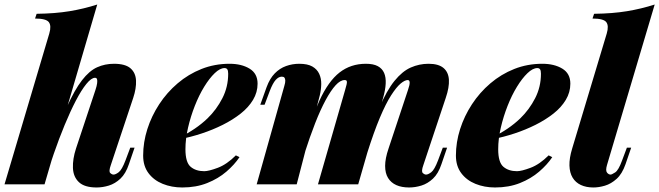

<svg xmlns="http://www.w3.org/2000/svg" viewBox="-44 -815 2915 849"><path d="M153 0H-24L174 -667Q184 -701 172 -717Q160 -733 111 -733L118 -754Q200 -755 263.5 -765.5Q327 -776 386 -795ZM176 -143Q217 -265 251.5 -341.5Q286 -418 318.5 -460Q351 -502 385.5 -517.5Q420 -533 460 -533Q510 -533 533 -513Q556 -493 557.5 -458.5Q559 -424 545 -382L446 -85Q436 -57 443.5 -50Q451 -43 458 -43Q467 -43 481 -53.5Q495 -64 511 -106L532 -162H551L526 -89Q512 -47 488.5 -25Q465 -3 437.5 5.5Q410 14 383 14Q330 14 305 -9.5Q280 -33 278.5 -72.5Q277 -112 292 -158L378 -417Q384 -435 385.5 -447Q387 -459 385 -465Q383 -471 376 -471Q360 -471 338 -444Q316 -417 291.5 -370Q267 -323 242 -262.5Q217 -202 194 -135.5Q171 -69 154 -3Z M754 -210Q786 -225 817 -246Q848 -267 874 -292Q914 -331 939.5 -381Q965 -431 965 -489Q965 -503 961 -508.5Q957 -514 949 -514Q929 -514 905.5 -491.5Q882 -469 859 -431.5Q836 -394 817.5 -347Q799 -300 787.5 -250.5Q776 -201 776 -155Q776 -97 799 -77.5Q822 -58 859 -58Q879 -58 919 -73Q959 -88 999 -128L1015 -120Q993 -87 957 -56Q921 -25 872 -5.5Q823 14 762 14Q715 14 675.5 -2Q636 -18 612.5 -49.5Q589 -81 589 -127Q589 -186 607.5 -244Q626 -302 660 -354Q694 -406 741.5 -446.5Q789 -487 847 -510Q905 -533 971 -533Q1024 -533 1059.5 -511.5Q1095 -490 1095 -445Q1095 -407 1075 -373.5Q1055 -340 1020 -312.5Q985 -285 941 -263Q897 -241 848.5 -225Q800 -209 753 -200Z M1268 0H1091L1213 -434Q1218 -450 1217.5 -459Q1217 -468 1213.5 -472Q1210 -476 1202 -476Q1188 -476 1175 -461.5Q1162 -447 1149 -413L1126 -352H1107L1135 -430Q1149 -468 1171 -490.5Q1193 -513 1221 -523Q1249 -533 1279 -533Q1316 -533 1337 -521Q1358 -509 1367.5 -488.5Q1377 -468 1376.5 -443Q1376 -418 1370 -393ZM1482 -417Q1486 -431 1488.5 -441Q1491 -451 1489.5 -456Q1488 -461 1480 -461Q1461 -461 1440 -438Q1419 -415 1396 -372.5Q1373 -330 1349.5 -270Q1326 -210 1302 -135L1289 -143Q1329 -284 1368.5 -370Q1408 -456 1457.5 -494.5Q1507 -533 1574 -533Q1607 -533 1626.5 -522.5Q1646 -512 1654.5 -492.5Q1663 -473 1661.5 -445Q1660 -417 1650 -382L1540 0H1362ZM1760 -417Q1768 -440 1767.5 -450.5Q1767 -461 1759 -461Q1746 -461 1727.5 -445.5Q1709 -430 1685.5 -393.5Q1662 -357 1635.5 -294Q1609 -231 1579 -136L1568 -141Q1601 -262 1633.5 -338.5Q1666 -415 1700.5 -457.5Q1735 -500 1772.5 -516.5Q1810 -533 1851 -533Q1895 -533 1917 -514.5Q1939 -496 1941 -462.5Q1943 -429 1927 -382L1828 -85Q1818 -57 1825.5 -50Q1833 -43 1840 -43Q1849 -43 1863 -53.5Q1877 -64 1893 -106L1914 -162H1933L1908 -89Q1894 -47 1870.5 -25Q1847 -3 1819.5 5.5Q1792 14 1765 14Q1732 14 1708.5 3.5Q1685 -7 1672 -28Q1659 -49 1659 -81.5Q1659 -114 1674 -158Z M2137 -210Q2169 -225 2200 -246Q2231 -267 2257 -292Q2297 -331 2322.5 -381Q2348 -431 2348 -489Q2348 -503 2344 -508.5Q2340 -514 2332 -514Q2312 -514 2288.5 -491.5Q2265 -469 2242 -431.5Q2219 -394 2200.5 -347Q2182 -300 2170.5 -250.5Q2159 -201 2159 -155Q2159 -97 2182 -77.5Q2205 -58 2242 -58Q2262 -58 2302 -73Q2342 -88 2382 -128L2398 -120Q2376 -87 2340 -56Q2304 -25 2255 -5.5Q2206 14 2145 14Q2098 14 2058.5 -2Q2019 -18 1995.5 -49.5Q1972 -81 1972 -127Q1972 -186 1990.5 -244Q2009 -302 2043 -354Q2077 -406 2124.5 -446.5Q2172 -487 2230 -510Q2288 -533 2354 -533Q2407 -533 2442.5 -511.5Q2478 -490 2478 -445Q2478 -407 2458 -373.5Q2438 -340 2403 -312.5Q2368 -285 2324 -263Q2280 -241 2231.5 -225Q2183 -209 2136 -200Z M2640 -85Q2633 -61 2640 -52Q2647 -43 2656 -43Q2661 -43 2676 -52.5Q2691 -62 2707 -106L2728 -162H2747L2722 -89Q2707 -46 2682.5 -24Q2658 -2 2631 6Q2604 14 2580 14Q2548 14 2524.5 3Q2501 -8 2488 -29.5Q2475 -51 2474 -83Q2473 -115 2486 -158L2639 -667Q2649 -701 2637 -717Q2625 -733 2576 -733L2583 -754Q2665 -755 2728.5 -765.5Q2792 -776 2851 -795Z"/></svg>

Font: Playfair Display Black
Style: Italic
Weight: 900
Italic angle: -14°
Designer: Claus Eggers Sørensen
Foundry: Claus Eggers Sørensen
Version: Version 1.203